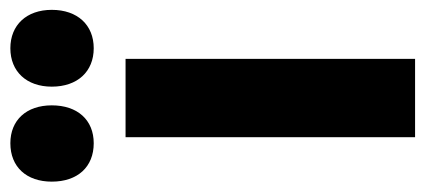

<svg xmlns="http://www.w3.org/2000/svg" viewBox="-274 -590 841 380"><g transform="rotate(-90 147.0 -400.5)"><path d="M65 0H220V-573H65ZM53 -636C99 -636 128 -668 128 -719C128 -769 99 -801 53 -801C6 -801 -23 -769 -23 -719C-23 -668 6 -636 53 -636ZM241 -636C287 -636 317 -668 317 -719C317 -769 287 -801 241 -801C195 -801 165 -769 165 -719C165 -668 195 -636 241 -636Z"/></g></svg>

Font: Bounded Med
Style: Regular
Weight: 500
Designer: Vlad Churkin
Version: Version 3.0